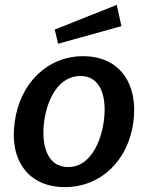

<svg xmlns="http://www.w3.org/2000/svg" viewBox="-20 -756 605 786"><path d="M458 -736 204 -635 218 -577 477 -649ZM245 10C394 10 505 -100 526 -256C547 -413 470 -526 320 -526C175 -526 61 -416 40 -255C18 -99 97 10 245 10ZM259 -72C171 -72 148 -166 161 -260C174 -354 222 -445 309 -445C395 -445 418 -355 405 -260C392 -166 345 -72 259 -72Z"/></svg>

Font: United Sans SemiBold
Style: Italic
Weight: 600
Italic angle: -8°
Designer: Pablo Impallari, Rodrigo Fuenzalida (Modified by Dan O. Williams)
Version: Version 1.000;PS 001.000;hotconv 1.0.88;makeotf.lib2.5.64775